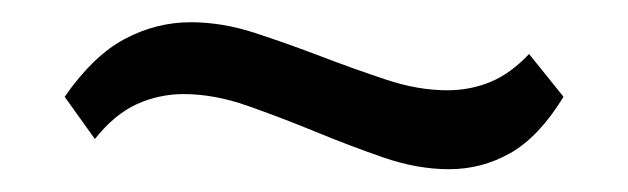

<svg xmlns="http://www.w3.org/2000/svg" viewBox="-20 -366 559 171"><path d="M481.9 -279.8Q460 -244.1 434.6 -229.7Q409.2 -215.3 379.9 -215.3Q351.6 -215.3 321.3 -225.8Q291 -236.3 260.7 -248.8Q230.5 -261.2 200.7 -271.7Q170.9 -282.2 143.6 -282.2Q121.6 -282.2 101.8 -273.2Q82 -264.2 64.5 -242.2L37.6 -279.8Q63 -316.4 91.1 -331.3Q119.1 -346.2 149.9 -346.2Q177.7 -346.2 207 -336.7Q236.3 -327.1 265.6 -315.9Q294.9 -304.7 323.5 -295.2Q352.1 -285.6 378.4 -285.6Q398.9 -285.6 416.7 -293Q434.6 -300.3 451.2 -317.9Z"/></svg>

Font: Rokkitt
Style: Regular
Weight: 400
Version: Version 1.2; ttfautohint (v1.5) -l 7 -r 28 -G 50 -x 13 -D la